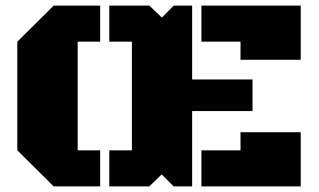

<svg xmlns="http://www.w3.org/2000/svg" viewBox="-20 -668 1144 688"><path d="M559.1 -43 515.1 0H371.6V-129.4H452.6V-518.6H371.6V-647.9H515.1L560.1 -605L602.5 -647.9H668.5V-383.3H884.8V-270H668.5V0H602.5ZM258.3 -129.4H338.9V0H172.4L42 -129.4V-518.6L172.4 -647.9H338.9V-518.6H258.3ZM701.7 -518.6V-647.9H1057.6V-453.6H841.8V-518.6ZM701.7 0V-129.4H841.8V-194.3H1057.6V0Z"/></svg>

Font: Black Ops One [rus by aLiNcE]
Style: Regular
Weight: 400
Designer: James Grieshaber
Foundry: James Grieshaber
Version: Version 1.002;May 25, 2024;FontCreator 13.0.0.2680 64-bit